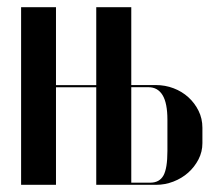

<svg xmlns="http://www.w3.org/2000/svg" viewBox="-20 -515 618 535"><path d="M38.8 -495V0H136V-271.8H248.2V0H414.8Q439.8 0 463.1 -9Q486.5 -18 504.4 -33.9Q522.2 -49.8 533.1 -70.9Q544 -92 544 -116V-159Q544 -184.8 533.2 -206.4Q522.5 -228 504.8 -244.1Q487 -260.2 463.6 -269.1Q440.2 -278 414 -278H345.8V-495H248.2V-277.8H136V-495ZM446.5 -94.5Q446.5 -45.8 435.4 -25.9Q424.2 -6 398.8 -6H345.8V-272H393.8Q419.5 -272 433 -249.9Q446.5 -227.8 446.5 -181Z"/></svg>

Font: Moniqa Black
Style: Regular
Weight: 900
Designer: Rajesh Rajput
Foundry: Rajesh Rajput
Version: Version 1.000